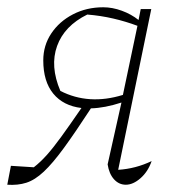

<svg xmlns="http://www.w3.org/2000/svg" viewBox="-31 -503 500 528"><path d="M-11 5 -1 -47 62 -43Q80 -57 97.5 -76.5Q115 -96 137.5 -127Q160 -158 193 -206Q143 -212 115.5 -245.5Q88 -279 88 -337Q88 -378 110 -411Q132 -444 169.5 -463.5Q207 -483 253 -483Q278 -483 304 -473.5Q330 -464 350 -448L356 -478H385L294 -36Q342 -39 386 -60Q376 -31 355.5 -13Q335 5 315 5Q296 5 282.5 -10Q269 -25 265 -51L303 -221Q257 -206 219 -205Q176 -139 145 -96.5Q114 -54 89.5 -31Q65 -8 41.5 -0.5Q18 7 -11 5ZM135 -253Q213 -213 307 -242L347 -432Q315 -444 280.5 -452Q246 -460 209 -463Q146 -432 126 -376.5Q106 -321 135 -253Z"/></svg>

Font: Piazzolla Thin
Style: Italic
Weight: 100
Italic angle: -11.3°
Designer: Juan Pablo del Peral
Foundry: Huerta Tipografica
Version: Version 1.330